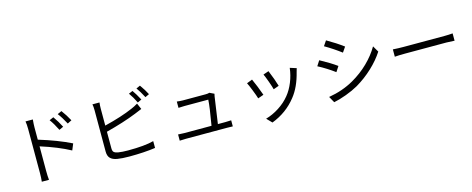

<svg xmlns="http://www.w3.org/2000/svg" viewBox="-39 -1610 6077 2470"><g transform="rotate(-15 3000.0 -374.5)"><path d="M871.1 -622.1 815.4 -593.8Q768.6 -682.6 721.7 -744.1L777.3 -769.5Q830.1 -699.2 871.1 -622.1ZM747.1 -569.3 690.4 -543Q645.5 -634.8 600.6 -695.3L656.2 -719.7Q709 -645.5 747.1 -569.3ZM388.7 -657.2V-493.2Q638.7 -417 816.4 -329.1L781.2 -244.1Q620.1 -331.1 388.7 -404.3V-75.2Q388.7 -5.9 394.5 43H298.8Q304.7 -5.9 304.7 -75.2V-657.2Q304.7 -718.8 296.9 -760.7H394.5Q388.7 -698.2 388.7 -657.2Z M1809.6 -647.5 1755.9 -622.1Q1719.7 -698.2 1674.8 -760.7L1727.5 -783.2Q1763.7 -733.4 1809.6 -647.5ZM1274.4 -361.3V-140.6Q1274.4 -104.5 1289.6 -89.8Q1304.7 -75.2 1343.8 -67.4Q1400.4 -58.6 1475.6 -58.6Q1699.2 -58.6 1818.4 -90.8V0Q1670.9 21.5 1471.7 21.5Q1376 21.5 1311.5 10.7Q1251 0 1221.7 -30.3Q1192.4 -60.5 1192.4 -119.1V-668.9Q1192.4 -716.8 1185.5 -750H1279.3Q1274.4 -710.9 1274.4 -668.9V-443.4Q1504.9 -500 1654.3 -565.4Q1691.4 -580.1 1742.2 -610.4L1777.3 -530.3Q1684.6 -492.2 1682.6 -491.2Q1512.7 -422.9 1274.4 -361.3ZM1785.2 -800.8 1837.9 -824.2Q1892.6 -748 1921.9 -688.5L1868.2 -663.1Q1825.2 -746.1 1785.2 -800.8Z M2678.7 -86.9H2777.3Q2824.2 -86.9 2856.4 -89.8V-8.8Q2821.3 -10.7 2780.3 -10.7H2232.4Q2193.4 -10.7 2149.4 -7.8V-90.8Q2198.2 -86.9 2232.4 -86.9H2593.8Q2635.7 -327.1 2640.6 -422.9H2323.2Q2319.3 -422.9 2243.2 -419.9V-503.9Q2292 -498 2322.3 -498H2626Q2660.2 -498 2675.8 -504.9L2737.3 -475.6Q2732.4 -458 2730.5 -445.3Q2725.6 -398.4 2678.7 -86.9Z M3410.2 -550.8 3483.4 -576.2Q3535.2 -451.2 3561.5 -360.4L3488.3 -334Q3480.5 -367.2 3453.6 -441.9Q3426.8 -516.6 3410.2 -550.8ZM3758.8 -546.9 3844.7 -519.5Q3840.8 -506.8 3835.9 -490.2Q3831.1 -473.6 3830.1 -469.7Q3783.2 -281.2 3688.5 -163.1Q3561.5 -1 3362.3 75.2L3295.9 6.8Q3386.7 -18.6 3474.1 -74.7Q3561.5 -130.9 3621.1 -205.1Q3674.8 -270.5 3711.4 -360.8Q3748 -451.2 3758.8 -546.9ZM3176.8 -497.1 3251 -526.4Q3296.9 -426.8 3341.8 -299.8L3265.6 -272.5Q3254.9 -310.5 3223.1 -390.6Q3191.4 -470.7 3176.8 -497.1Z M4255.9 -701.2 4300.8 -767.6Q4420.9 -699.2 4517.6 -627L4470.7 -558.6Q4370.1 -634.8 4255.9 -701.2ZM4197.3 28.3 4151.4 -53.7Q4337.9 -85 4486.3 -169.9Q4609.4 -240.2 4706.5 -335Q4803.7 -429.7 4865.2 -536.1L4913.1 -454.1Q4847.7 -352.5 4748 -259.3Q4648.4 -166 4529.3 -95.7Q4457 -54.7 4364.3 -20.5Q4271.5 13.7 4197.3 28.3ZM4106.4 -474.6 4150.4 -543Q4287.1 -468.8 4370.1 -408.2L4324.2 -337.9Q4219.7 -415 4106.4 -474.6Z M5101.6 -335V-432.6Q5177.7 -427.7 5241.2 -427.7H5789.1Q5841.8 -427.7 5897.5 -432.6V-335Q5799.8 -339.8 5790 -339.8H5241.2Q5153.3 -339.8 5101.6 -335Z"/></g></svg>

Font: Gen Shin Gothic Monospace Regular
Style: Regular
Weight: 400
Designer: [Source Han Sans]
Ryoko NISHIZUKA  (kana & ideographs); Paul D. Hunt (Latin, Greek & Cyrillic); Wenlong ZHANG  (bopomofo
Version: Version 1.002.20150607